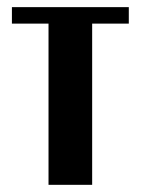

<svg xmlns="http://www.w3.org/2000/svg" viewBox="-20 -515 392 535"><path d="M338.9 -495.1V-449.2H236.8V0H115.2V-449.2H13.2V-495.1Z"/></svg>

Font: Moniqa Black Paragraph
Style: Regular
Weight: 900
Designer: Rajesh Rajput
Foundry: Rajesh Rajput
Version: Version 1.000